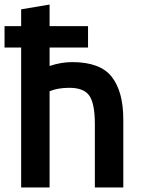

<svg xmlns="http://www.w3.org/2000/svg" viewBox="-22 -811 624 844"><path d="M196 13H71V-602H-2V-696H71V-770L196 -791V-696H365V-602H196V-521Q247 -538 295 -538Q419 -538 469.5 -473Q520 -408 520 -286V13H395V-266Q395 -355 371 -390Q347 -425 283 -425Q232 -425 196 -410Z"/></svg>

Font: Repo
Style: DemiBold
Weight: 600
Designer: Stefan Peev
Foundry: Context Ltd
Version: Version 001.000